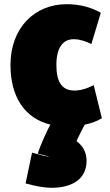

<svg xmlns="http://www.w3.org/2000/svg" viewBox="-20 -578 526 916"><path d="M30 -268C30 -117 97 -13 222 17H220C209 36 174 110 160 155C178 160 197 164 216 169C209 169 199 167 188 165C167 160 144 153 133 150L102 297C149 310 192 318 225 318C327 318 393 274 393 190C393 156 381 122 345 95C357 68 378 29 384 17C417 10 445 -1 466 -14L427 -172C393 -154 361 -146 335 -146C276 -146 249 -186 249 -268C249 -349 279 -391 332 -391C360 -391 389 -381 416 -368L461 -517C415 -543 362 -558 298 -558C144 -558 30 -444 30 -268Z"/></svg>

Font: Repo ExtraBlack
Style: Regular
Weight: 400
Designer: Stefan Peev
Foundry: Context Ltd
Version: Version 001.502